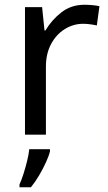

<svg xmlns="http://www.w3.org/2000/svg" viewBox="-20 -566 453 807"><path d="M335 -546Q350 -546 367.5 -544.5Q385 -543 398 -540L387 -459Q374 -462 358.5 -464Q343 -466 329 -466Q288 -466 252 -443.5Q216 -421 194.5 -380.5Q173 -340 173 -286V0H85V-536H157L167 -438H171Q197 -482 238 -514Q279 -546 335 -546ZM190 70Q186 88 173.5 115.5Q161 143 144.5 171Q128 199 110 221H62V209Q70 192 78.5 165.5Q87 139 94 110.5Q101 82 103 61H190Z"/></svg>

Font: Noto Sans Kharoshthi
Style: Regular
Weight: 400
Designer: Monotype Design Team
Foundry: Monotype Imaging Inc.
Version: Version 2.004; ttfautohint (v1.8.4.7-5d5b)